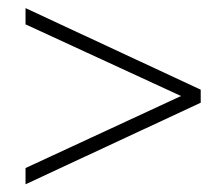

<svg xmlns="http://www.w3.org/2000/svg" viewBox="-20 -474 564 485"><path d="M452.5 -224.5 44.5 -412.5V-453.5L487 -247.5V-214.5L44.5 -8.5V-49.5L452.5 -238.5Z"/></svg>

Font: Newsreader Light
Style: Regular
Weight: 300
Designer: Hugues Gentile
Foundry: Production Type
Version: Version 1.003